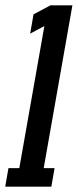

<svg xmlns="http://www.w3.org/2000/svg" viewBox="-52 -696 290 716"><path d="M-32.5 0 -20.5 -69H20L113.5 -599L60.5 -570.5L73 -642.5L136 -676H218L111 -69H151.5L139.5 0Z"/></svg>

Font: Anybody UltraCondensed Medium
Style: Italic
Weight: 500
Width: 1
Italic angle: -10°
Designer: Tyler Finck
Foundry: Etcetera Type Company
Version: Version 1.010; ttfautohint (v1.8.3) -l 8 -r 50 -G 200 -x 14 